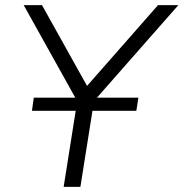

<svg xmlns="http://www.w3.org/2000/svg" viewBox="-20 -725 712 745"><path d="M227 0 285 -366 290 -314 72 -705H143L322 -384H311L593 -705H672L328 -314L350 -366L292 0ZM104 -295 111 -346H517L509 -295Z"/></svg>

Font: Nunito Sans 10pt Light
Style: Italic
Weight: 300
Italic angle: -9°
Designer: Vernon Adams
Foundry: Vernon Adams
Version: Version 3.101;gftools[0.9.27]